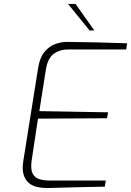

<svg xmlns="http://www.w3.org/2000/svg" viewBox="-20 -945 663 971"><path d="M219 6Q194 6 169.5 1Q145 -4 126.5 -19Q108 -34 99.5 -61.5Q91 -89 98 -132L173 -602Q181 -653 204.5 -682Q228 -711 260 -722.5Q292 -734 326 -733Q400 -732 474.5 -730.5Q549 -729 623 -726L618 -695H326Q282 -695 251.5 -672.5Q221 -650 212 -593L179 -383L527 -377L521 -347L172 -345L140 -133Q134 -90 144.5 -68.5Q155 -47 177.5 -39.5Q200 -32 231 -32H515L510 -1Q438 0 365.5 2Q293 4 219 6ZM433 -791 324 -925H362L457 -791Z"/></svg>

Font: Exo Thin ExtraLight
Style: Italic
Weight: 250
Italic angle: -9°
Version: Version 2.000